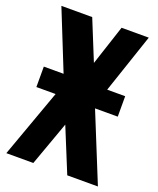

<svg xmlns="http://www.w3.org/2000/svg" viewBox="-149 -899 812 989"><g transform="rotate(20 257.5 -405.0)"><path d="M36 -373V-485H482V-373ZM7 0 164 -436 14 -810H183L272 -591L344 -810H493L351 -389L509 0H341L242 -242L155 0Z"/></g></svg>

Font: Oswald
Style: Bold
Weight: 700
Designer: Vernon Adams
Foundry: Vernon Adams
Version: Version 4.103;gftools[0.9.33.dev8+g029e19f]